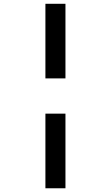

<svg xmlns="http://www.w3.org/2000/svg" viewBox="-20 -777 591 1024"><path d="M329.1 -358.9H222.2V-756.8H329.1ZM329.1 227.1H222.2V-170.9H329.1Z"/></svg>

Font: Open Sans Hebrew
Style: Bold
Weight: 700
Foundry: Ascender Corporation, Yanek Iontef
Version: Version 2.001;PS 002.001;hotconv 1.0.70;makeotf.lib2.5.58329